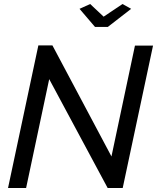

<svg xmlns="http://www.w3.org/2000/svg" viewBox="-20 -936 782 956"><path d="M376 -892 429 -916 496 -853 590 -916 633 -892 517 -802H453ZM171 -710H241L535 -157L652 -709H742L591 0H516L225 -542L110 0H20Z"/></svg>

Font: Raleway-v4020 Medium
Style: Italic
Weight: 500
Italic angle: -12°
Designer: Matt McInerney, Pablo Impallari, Rodrigo Fuenzalida
Foundry: Matt McInerney, Pablo Impallari, Rodrigo Fuenzalida
Version: Version 4.020;PS 004.020;hotconv 1.0.88;makeotf.lib2.5.64775